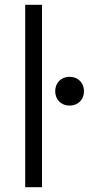

<svg xmlns="http://www.w3.org/2000/svg" viewBox="-20 -780 455 800"><path d="M85 -760V0H155V-760ZM270 -460C235 -460 210 -435 210 -400C210 -365 235 -340 270 -340C305 -340 330 -365 330 -400C330 -435 305 -460 270 -460Z"/></svg>

Font: Gully Light
Style: Regular
Weight: 300
Designer: jaikishan Patel
Foundry: MagicType
Version: Version 1.000;Glyphs 3.2 (3242)